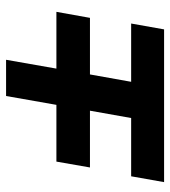

<svg xmlns="http://www.w3.org/2000/svg" viewBox="16 -654 555 626"><g transform="rotate(-90 293.0 -340.5)"><path d="M60.5 -324.2H245.6L221.7 -189.9H31.7L12.7 -82.5H510.7L529.8 -189.9H339.8L363.8 -324.2H548.3L567.9 -433.6H382.8L411.6 -597.7H293.5L264.6 -433.6H79.6Z"/></g></svg>

Font: Cascadia Mono PL SemiBold
Style: Italic
Weight: 600
Italic angle: -10°
Monospace: yes
Designer: Aaron Bell
Foundry: Saja Typeworks
Version: Version 2404.023